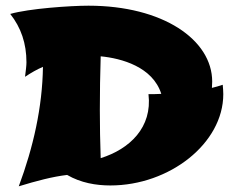

<svg xmlns="http://www.w3.org/2000/svg" viewBox="-20 -621 829 675"><path d="M763 -323C751 -319 738 -315 725 -312C725 -319 726 -326 726 -334C726 -481 553 -601 291 -601C228 -601 82 -591 16 -572C54 -524 73 -468 73 -402C73 -391 71 -374 68 -351C89 -365 110 -377 131 -386C129 -244 97 -103 46 34C108 15 165 0 216 -6C264 22 318 31 368 31C576 31 765 -117 765 -290C765 -301 764 -312 763 -323ZM547 -291C531 -290 515 -290 502 -290C516 -173 436 -97 334 -65C332 -121 331 -178 331 -234C331 -296 332 -360 334 -423C407 -416 517 -386 547 -291Z"/></svg>

Font: Shojumaru
Style: Regular
Weight: 400
Designer: Astigmatic (AOETI)
Foundry: Astigmatic (AOETI)
Version: Version 1.000